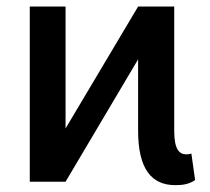

<svg xmlns="http://www.w3.org/2000/svg" viewBox="-20 -548 633 579"><path d="M396.5 -528.3 177.7 -160.6V-528.3H69.8V0H177.7L396.5 -369.1V-153.3C396.5 -37.1 438 10.3 508.3 10.3C529.8 10.3 548.3 8.3 568.4 -4.9L557.1 -85C553.2 -83.5 548.8 -82.5 542.5 -82.5C521 -82.5 505.4 -96.7 505.4 -153.3V-528.3Z"/></svg>

Font: Bert Sans Medium
Style: Regular
Weight: 500
Designer: Christian Robertson (Google), Cristiano Sobral
Foundry: Google, Cristiano Sobral
Version: Version 3.101